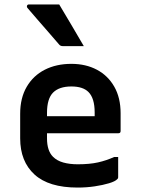

<svg xmlns="http://www.w3.org/2000/svg" viewBox="-20 -835 640 866"><path d="M302 -547Q367 -547 417 -520.5Q467 -494 495.5 -444Q524 -394 524 -324V-244Q524 -234 514 -234H192V-211Q192 -155 219 -128Q237 -110 265.5 -102Q294 -94 331 -94Q384 -94 422 -102.5Q460 -111 495 -127H513V-35Q513 -30 509 -27Q500 -17 472 -8.5Q444 0 407 5.5Q370 11 330 11Q200 11 135.5 -48Q71 -107 71 -211V-322Q71 -393 100.5 -443.5Q130 -494 182 -520.5Q234 -547 302 -547ZM302 -445Q247 -445 219.5 -417.5Q192 -390 192 -326V-311H407V-328Q407 -392 379 -420Q354 -445 302 -445ZM247 -815Q276 -767 303.5 -720Q331 -673 358 -627H263Q252 -627 246 -635Q218 -668 195 -694Q172 -720 150.5 -745Q129 -770 104 -799Q100 -804 102 -809.5Q104 -815 111 -815Z"/></svg>

Font: Recursive Sn Lnr St SmB
Style: Regular
Weight: 600
Version: Version 1.079;hotconv 1.0.112;makeotfexe 2.5.65598; ttfautoh